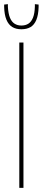

<svg xmlns="http://www.w3.org/2000/svg" viewBox="-50 -905 206 925"><path d="M43 0V-700H63V0ZM53 -764Q27 -764 9 -775Q-9 -786 -19 -810Q-29 -834 -30 -872Q-30 -875 -30 -877.5Q-30 -880 -30 -883L-12 -885Q-12 -882 -12 -878.5Q-12 -875 -12 -872Q-10 -839 -2 -819.5Q6 -800 20 -791Q34 -782 53 -782Q73 -782 87 -791Q101 -800 109 -820Q117 -840 118 -873Q118 -876 118 -879Q118 -882 118 -885L136 -883Q136 -880 136 -877Q136 -874 136 -871Q135 -833 125 -809Q115 -785 97 -774.5Q79 -764 53 -764Z"/></svg>

Font: Georama ExtraCondensed Thin
Style: Regular
Weight: 100
Width: 2
Designer: Jean-Baptiste Levee
Foundry: Production Type
Version: Version 1.001